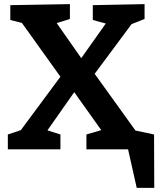

<svg xmlns="http://www.w3.org/2000/svg" viewBox="-20 -724 777 931"><path d="M727 -72 728 187H643L601 0H399V-72L471 -93L340 -277L210 -92L273 -72V0H18V-72L81 -93L273 -352L86 -613L30 -627V-699L319 -704V-632L255 -612L374 -442L493 -610L430 -627V-699L681 -704V-632L618 -607L439 -366L637 -91Z"/></svg>

Font: Bitter Pro
Style: Bold
Weight: 700
Designer: Sol Matas, and Bitter project Authors
Foundry: Sol Matas
Version: Version 1.010